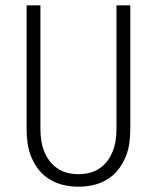

<svg xmlns="http://www.w3.org/2000/svg" viewBox="-20 -690 590 722"><path d="M275 12Q247 12 220 6Q193 0 169 -14Q145 -28 127.5 -49.5Q110 -71 99 -96.5Q88 -122 84 -149.5Q80 -177 80 -205V-670H132V-205Q132 -184 135 -163Q138 -142 145.5 -122.5Q153 -103 165.5 -86Q178 -69 195.5 -57Q213 -45 233.5 -40Q254 -35 275 -35Q296 -35 316.5 -40Q337 -45 354.5 -57Q372 -69 384.5 -86Q397 -103 404.5 -122.5Q412 -142 415 -163Q418 -184 418 -205V-670H470V-205Q470 -177 466 -149.5Q462 -122 451 -96.5Q440 -71 422.5 -49.5Q405 -28 381 -14Q357 0 330 6Q303 12 275 12Z"/></svg>

Font: Lode Dark
Style: Regular
Weight: 400
Monospace: yes
Designer: Belleve Invis
Foundry: Belleve Invis
Version: Version 29.2.0; ttfautohint (v1.8.3)